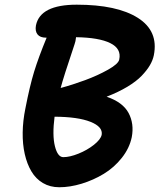

<svg xmlns="http://www.w3.org/2000/svg" viewBox="-20 -788 678 816"><path d="M231.9 7.8Q192.9 7.8 162.6 -10Q132.3 -27.8 113.5 -59.6Q94.7 -91.3 85.2 -133.3Q75.7 -175.3 76.4 -224.9Q77.1 -274.4 87.9 -327.1Q106.4 -422.4 125 -483.2Q143.6 -543.9 178.2 -627.9H175.8Q150.4 -627.9 139.4 -641.8Q128.4 -655.8 132.8 -680.2Q150.9 -768.1 306.2 -768.1Q477.1 -768.1 565.7 -712.2Q654.3 -656.2 633.8 -553.2Q629.4 -531.7 616.9 -510.5Q604.5 -489.3 582 -465.8Q559.6 -442.4 521.5 -419.4Q483.4 -396.5 433.1 -377Q502 -353.5 526.4 -307.9Q550.8 -262.2 540 -205.1Q530.3 -158.2 497.6 -116.9Q464.8 -75.7 420.9 -49.1Q377 -22.5 327.1 -7.3Q277.3 7.8 231.9 7.8ZM296.9 -600.1Q248.5 -456.1 237.8 -414.1Q288.6 -427.7 341.6 -447.3Q394.5 -466.8 439 -491.7Q483.4 -516.6 486.8 -535.2Q496.6 -581.1 448.7 -604.7Q400.9 -628.4 303.2 -629.9Q301.3 -611.3 296.9 -600.1ZM412.1 -214.8Q418 -249 364.5 -270.3Q311 -291.5 211.9 -292Q201.7 -212.9 213.4 -166.5Q225.1 -120.1 249 -120.1Q276.4 -120.1 313.5 -135Q350.6 -149.9 379.2 -172.6Q407.7 -195.3 412.1 -214.8Z"/></svg>

Font: Shantell Sans Irregular Bouncy
Style: Italic
Weight: 600
Italic angle: -11.31°
Designer: Stephen Nixon, Anya Danilova, Shantell Martin
Foundry: Arrow Type
Version: Version 1.006;[9816181b4]